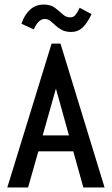

<svg xmlns="http://www.w3.org/2000/svg" viewBox="-20 -821 490 841"><path d="M345 0 301 -158H148L103 0H12L206 -630H245L438 0ZM225 -433 167 -228H282ZM329 -787 381 -759Q362 -719 341.5 -700Q321 -681 293 -681Q268 -681 251.5 -689.5Q235 -698 223 -709.5Q211 -721 200 -729.5Q189 -738 176 -738Q148 -738 128 -692L74 -717Q87 -756 111.5 -778.5Q136 -801 172 -801Q202 -801 220.5 -787Q239 -773 254 -759Q269 -745 287 -745Q302 -745 310.5 -755.5Q319 -766 329 -787Z"/></svg>

Font: Inconsolata SemiCondensed SemiBold
Style: Regular
Weight: 600
Width: 4
Monospace: yes
Designer: Raph Levien, Cyreal, Brenton Simpson
Foundry: Raph Levien, Cyreal, Google
Version: Version 3.001; ttfautohint (v1.8.2.53-6de2)